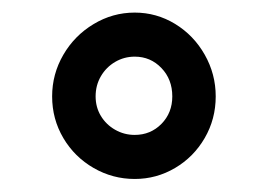

<svg xmlns="http://www.w3.org/2000/svg" viewBox="-20 -741 421 302"><path d="M319.3 -589.4Q319.3 -553.7 302 -523.9Q284.7 -494.1 255.4 -476.8Q226.1 -459.5 191.9 -459.5Q157.2 -459.5 127.2 -476.8Q97.2 -494.1 79.6 -523.9Q62 -553.7 62 -589.4Q62 -624.5 79.6 -654.8Q97.2 -685.1 127.2 -703.1Q157.2 -721.2 191.9 -721.2Q226.1 -721.2 255.4 -703.4Q284.7 -685.5 302 -655Q319.3 -624.5 319.3 -589.4ZM251 -589.4Q251 -616.2 233.9 -634Q216.8 -651.9 191.9 -651.9Q175.3 -651.9 161.1 -643.6Q147 -635.3 138.7 -621.1Q130.4 -606.9 130.4 -589.4Q130.4 -572.3 138.7 -558.6Q147 -544.9 161.1 -536.9Q175.3 -528.8 191.9 -528.8Q216.8 -528.8 233.9 -546.1Q251 -563.5 251 -589.4Z"/></svg>

Font: Heebo Medium
Style: Regular
Weight: 500
Designer: Oded Ezer
Foundry: Meir Sadan
Version: Version 2.001; ttfautohint (v1.5.14-ce02) -l 8 -r 50 -G 200 